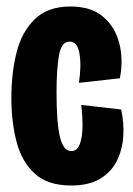

<svg xmlns="http://www.w3.org/2000/svg" viewBox="-20 -559 409 591"><path d="M199 12Q127 12 87 -24.5Q47 -61 31 -122.5Q15 -184 15 -258Q15 -334 31 -397.5Q47 -461 87 -500Q127 -539 197 -539Q261 -539 298 -507Q335 -475 347.5 -424.5Q360 -374 349 -318L223 -304Q231 -359 224.5 -395Q218 -431 194 -431Q169 -431 161.5 -388.5Q154 -346 154 -274Q154 -181 164.5 -137.5Q175 -94 199 -94Q218 -94 226 -116.5Q234 -139 234 -172Q234 -205 230 -236L353 -222Q362 -182 359.5 -140.5Q357 -99 340 -64.5Q323 -30 288.5 -9Q254 12 199 12Z"/></svg>

Font: Bricolage Grotesque 48pt Condensed Bricolage Grotesque 48pt Condensed Regular
Style: Bold
Weight: 700
Width: 3
Designer: Mathieu Triay
Foundry: Atelier Triay
Version: Version 1.000; ttfautohint (v1.8.4.7-5d5b);gftools[0.9.32]